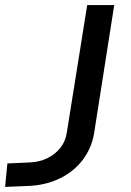

<svg xmlns="http://www.w3.org/2000/svg" viewBox="-50 -725 512 753"><path d="M-30 8 -21 -84 69 -88Q106 -90 136.5 -105Q167 -120 187 -145.5Q207 -171 212 -205L292 -705H398L319 -202Q309 -143 274 -97.5Q239 -52 186 -26Q133 0 68 4Z"/></svg>

Font: Nunito Sans 7pt SemiExpanded Medium
Style: Italic
Weight: 500
Width: 6
Italic angle: -9°
Designer: Vernon Adams
Foundry: Vernon Adams
Version: Version 3.101;gftools[0.9.27]